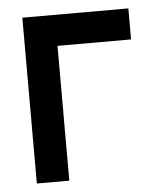

<svg xmlns="http://www.w3.org/2000/svg" viewBox="-43 -545 503 584"><g transform="rotate(-5 208.5 -253.0)"><path d="M370.1 -411.6H145.5V0H46.4V-506.3H370.1Z"/></g></svg>

Font: Alte DIN 1451 Mittelschrift
Style: Regular
Weight: 400
Designer: Peter Wiegel
Foundry: Peter Wiegel
Version: Version 1.002 September 20, 2019